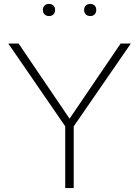

<svg xmlns="http://www.w3.org/2000/svg" viewBox="-20 -953 705 973"><path d="M353.5 0H310.5V-313L22 -732.4H74.2L332.5 -351.6L591.3 -732.4H643.1L353.5 -312.5ZM437.5 -871.6Q423.3 -871.6 414.8 -880.1Q406.2 -888.7 406.2 -902.3Q406.2 -916.5 414.8 -924.8Q423.3 -933.1 437.5 -933.1Q451.2 -933.1 459.5 -924.8Q467.8 -916.5 467.8 -902.3Q467.8 -888.7 459.5 -880.1Q451.2 -871.6 437.5 -871.6ZM228.5 -871.6Q214.4 -871.6 205.8 -880.1Q197.3 -888.7 197.3 -902.3Q197.3 -916.5 205.8 -924.8Q214.4 -933.1 228 -933.1Q242.2 -933.1 250.7 -924.8Q259.3 -916.5 259.3 -902.3Q259.3 -888.7 250.7 -880.1Q242.2 -871.6 228.5 -871.6Z"/></svg>

Font: Kumbh Sans ExtraLight
Style: Regular
Weight: 250
Version: Version 1.005